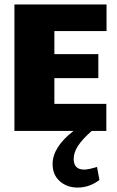

<svg xmlns="http://www.w3.org/2000/svg" viewBox="-20 -590 526 865"><path d="M225 -450V-346H423V-238H225V-122H459V0H393Q351 37 331.5 67Q312 97 312 126Q312 174 359 174Q379 174 417 162L428 221Q382 255 330 255Q282 255 249.5 226.5Q217 198 217 149Q217 73 311 0H45V-570H460V-450Z"/></svg>

Font: Lalezar
Style: Regular
Weight: 400
Designer: Borna Izadpanah
Foundry: Borna Izadpanah
Version: Version 1.003